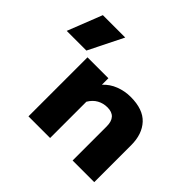

<svg xmlns="http://www.w3.org/2000/svg" viewBox="-215 -909 1104 1104"><g transform="rotate(45 336.5 -357.0)"><path d="M36 -714H218L113 -503H-47ZM145 -480H315V-427Q346 -461 390 -478Q434 -495 482 -495Q583 -495 631.5 -442.5Q680 -390 680 -300V0H504V-277Q504 -358 430 -358Q396 -358 368 -342.5Q340 -327 321 -295V0H145Z"/></g></svg>

Font: Prompt
Style: Bold
Weight: 700
Designer: Katatrad Team
Foundry: CadsonDemak
Version: Version 1.000